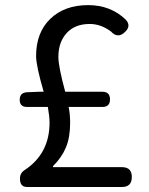

<svg xmlns="http://www.w3.org/2000/svg" viewBox="-20 -746 595 766"><path d="M466.8 0H87.9Q59.6 0 59.6 -33.2Q59.6 -55.7 78.1 -67.4Q177.7 -132.8 177.7 -256.8Q177.7 -281.2 170.9 -319.3H87.9Q58.6 -319.3 58.6 -347.7Q58.6 -376 86.9 -377.9L133.8 -379.9H154.3Q124 -483.4 124 -522.5Q124 -616.2 180.7 -670.9Q237.3 -725.6 332 -725.6Q420.9 -725.6 481.4 -668Q504.9 -642.6 478.5 -618.2Q450.2 -590.8 422.9 -620.1Q382.8 -650.4 337.9 -650.4Q279.3 -650.4 246.1 -614.3Q212.9 -578.1 212.9 -518.6Q212.9 -480.5 240.2 -379.9H388.7Q418.9 -379.9 418.9 -349.6Q418.9 -319.3 388.7 -319.3H253.9Q259.8 -290 259.8 -255.9Q259.8 -198.2 243.2 -158.2Q226.6 -118.2 191.4 -83V-79.1H466.8Q505.9 -79.1 505.9 -40Q505.9 0 466.8 0Z"/></svg>

Font: GenSenMaruGothic TW TTF Regular
Style: Regular
Weight: 400
Version: Version 1.301